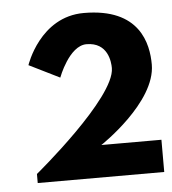

<svg xmlns="http://www.w3.org/2000/svg" viewBox="-42 -1300 510 570"><g transform="rotate(-5 212.5 -1015.5)"><path d="M228 -1168C292 -1168 297 -1109 297 -1091C297 -1002 48 -797 48 -797V-770H425V-866H246C246 -866 416 -978 416 -1091C416 -1153 395 -1261 228 -1261C97 -1261 51 -1121 51 -1121L142 -1076C142 -1076 176 -1168 228 -1168Z"/></g></svg>

Font: Poland Can Into
Style: BigWritings
Weight: 700
Foundry: Cannot Into Space Fonts
Version: Version 0.92